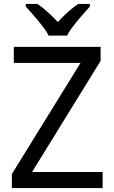

<svg xmlns="http://www.w3.org/2000/svg" viewBox="-20 -951 579 971"><path d="M499 0H40V-70.8L387.2 -632.8H49.8V-713.9H488.8V-643.1L142.1 -81.1H499ZM434.6 -918Q422.4 -903.8 405.5 -885.3Q388.7 -866.7 372.3 -846.9Q356 -827.1 341.6 -807.6Q327.1 -788.1 319.3 -771H225.6Q217.8 -788.1 203.4 -807.6Q189 -827.1 172.6 -846.9Q156.2 -866.7 139.6 -885.3Q123 -903.8 110.4 -918V-931.2H169.4Q194.3 -914.6 220.2 -890.9Q246.1 -867.2 272.5 -839.8Q297.9 -867.2 324.2 -890.9Q350.6 -914.6 375.5 -931.2H434.6Z"/></svg>

Font: Genotype
Style: Regular
Weight: 400
Foundry: Ascender Corporation
Version: Version 1.00